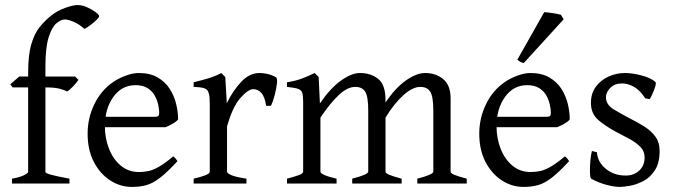

<svg xmlns="http://www.w3.org/2000/svg" viewBox="-20 -716 2634 749"><path d="M366.7 -652.8Q366.7 -647.9 356 -637.7Q345.2 -627.4 331.8 -617.4Q318.4 -607.4 309.6 -603Q288.6 -622.1 266.8 -631.1Q245.1 -640.1 233.4 -640.1Q217.8 -640.1 200 -625Q182.1 -609.9 169.7 -570.1Q157.2 -530.3 157.2 -456.1V-417.5H272.9L286.1 -404.3Q277.8 -392.1 263.9 -377.7Q250 -363.3 241.7 -359.4Q231.4 -364.7 212.4 -369.9Q193.4 -375 157.2 -375V-45.4Q157.2 -40.5 177.7 -34.7Q198.2 -28.8 251 -19V0H26.9V-19Q57.1 -24.4 73.5 -32.5Q89.8 -40.5 89.8 -45.4V-375H29.3L20 -387.2L55.2 -417.5H89.8V-431.6Q89.8 -502.4 102.3 -544.2Q114.7 -585.9 135 -610.8Q155.3 -635.7 179.2 -654.8Q203.6 -674.3 234.4 -685.3Q265.1 -696.3 282.2 -696.3Q300.8 -696.3 320.3 -687.5Q339.8 -678.7 353.3 -668.5Q366.7 -658.2 366.7 -652.8Z M674.8 -250Q667 -240.7 653.6 -233.2Q640.1 -225.6 625.5 -219.7H367.7L368.7 -260.3H584Q594.2 -260.3 597.7 -263.7Q601.1 -267.1 601.1 -276.4Q601.1 -288.6 597.4 -306.4Q593.8 -324.2 584.2 -342Q574.7 -359.9 556.4 -371.8Q538.1 -383.8 508.8 -383.8Q455.1 -383.8 422.1 -337.9Q389.2 -292 389.2 -223.1Q389.2 -176.3 405.3 -135.5Q421.4 -94.7 451.2 -69.8Q481 -44.9 522 -44.9Q541 -44.9 558.8 -48.6Q576.7 -52.2 599.6 -65.2Q622.6 -78.1 655.8 -106Q661.1 -102.5 665.8 -96.7Q670.4 -90.8 672.4 -87.4Q632.3 -43.9 604 -22.2Q575.7 -0.5 550.5 6.3Q525.4 13.2 494.6 13.2Q448.7 13.2 409.4 -12.5Q370.1 -38.1 345.9 -84.7Q321.8 -131.3 321.8 -194.8Q321.8 -255.4 348.1 -309.6Q374.5 -363.8 420.9 -395.5Q440.9 -409.7 469.2 -420.4Q497.6 -431.2 521.5 -431.2Q565.4 -431.2 595.2 -413.8Q625 -396.5 642.3 -369.1Q659.7 -341.8 667.2 -310.3Q674.8 -278.8 674.8 -250Z M1056.6 -414.6Q1062.5 -411.1 1060.3 -390.4Q1058.1 -369.6 1051.5 -344.7Q1044.9 -319.8 1037.1 -303.2H1018.1Q1012.7 -339.8 999 -354Q985.4 -368.2 968.3 -368.2Q948.2 -368.2 917.7 -333.7Q887.2 -299.3 865.7 -222.7V-46.4Q865.7 -40 882.6 -32.7Q899.4 -25.4 941.4 -19V0H735.4V-19Q765.1 -25.9 781.7 -32.5Q798.3 -39.1 798.3 -46.4V-308.1Q798.3 -337.9 795.2 -349.4Q792 -360.8 788.1 -364.7Q781.7 -371.1 771 -373.5Q760.3 -376 735.4 -377V-395Q764.2 -401.9 792.5 -410.4Q820.8 -418.9 843.3 -431.2L858.9 -415.5L864.7 -313.5Q889.2 -363.3 921.4 -397.2Q953.6 -431.2 992.2 -431.2Q1006.8 -431.2 1023.7 -427.5Q1040.5 -423.8 1056.6 -414.6Z M1607.9 0V-19Q1670.4 -35.2 1670.4 -46.4V-284.2Q1670.4 -339.4 1658.4 -358.2Q1646.5 -377 1619.6 -377Q1589.8 -377 1554 -345Q1518.1 -313 1483.9 -257.3V-46.4Q1483.9 -40.5 1497.8 -34.4Q1511.7 -28.3 1546.9 -19V0H1354V-19Q1416.5 -35.2 1416.5 -46.4V-284.2Q1416.5 -339.4 1404.8 -358.2Q1393.1 -377 1365.7 -377Q1335.4 -377 1301.8 -345.5Q1268.1 -314 1230 -257.3V-46.4Q1230 -40 1247.1 -32.7Q1264.2 -25.4 1293 -19V0H1099.6V-19Q1129.4 -26.9 1146 -33Q1162.6 -39.1 1162.6 -46.4V-319.3Q1162.6 -343.3 1158.9 -354.2Q1155.3 -365.2 1142.1 -369.6Q1128.9 -374 1099.6 -377V-395Q1133.8 -400.4 1158.7 -409.9Q1183.6 -419.4 1207.5 -431.2L1223.1 -415.5L1228 -312.5Q1268.6 -372.1 1310.1 -401.6Q1351.6 -431.2 1383.8 -431.2Q1426.8 -431.2 1455.3 -408.2Q1483.9 -385.3 1483.9 -325.7V-315.9Q1521.5 -372.6 1563.2 -401.9Q1605 -431.2 1637.7 -431.2Q1680.7 -431.2 1709.2 -407.2Q1737.8 -383.3 1737.8 -332.5V-46.4Q1737.8 -40.5 1751.7 -34.4Q1765.6 -28.3 1800.8 -19V0Z M2202.6 -250Q2194.8 -240.7 2181.4 -233.2Q2168 -225.6 2153.3 -219.7H1895.5L1896.5 -260.3H2111.8Q2122.1 -260.3 2125.5 -263.7Q2128.9 -267.1 2128.9 -276.4Q2128.9 -288.6 2125.2 -306.4Q2121.6 -324.2 2112.1 -342Q2102.5 -359.9 2084.2 -371.8Q2065.9 -383.8 2036.6 -383.8Q1982.9 -383.8 1950 -337.9Q1917 -292 1917 -223.1Q1917 -176.3 1933.1 -135.5Q1949.2 -94.7 1979 -69.8Q2008.8 -44.9 2049.8 -44.9Q2068.8 -44.9 2086.7 -48.6Q2104.5 -52.2 2127.4 -65.2Q2150.4 -78.1 2183.6 -106Q2189 -102.5 2193.6 -96.7Q2198.2 -90.8 2200.2 -87.4Q2160.2 -43.9 2131.8 -22.2Q2103.5 -0.5 2078.4 6.3Q2053.2 13.2 2022.5 13.2Q1976.6 13.2 1937.3 -12.5Q1897.9 -38.1 1873.8 -84.7Q1849.6 -131.3 1849.6 -194.8Q1849.6 -255.4 1876 -309.6Q1902.3 -363.8 1948.7 -395.5Q1968.8 -409.7 1997.1 -420.4Q2025.4 -431.2 2049.3 -431.2Q2093.3 -431.2 2123 -413.8Q2152.8 -396.5 2170.2 -369.1Q2187.5 -341.8 2195.1 -310.3Q2202.6 -278.8 2202.6 -250ZM2023.4 -470.2Q2015.6 -471.2 2009.5 -474.9Q2003.4 -478.5 1998 -482.9L2103 -668.5Q2113.8 -668 2136 -664.8Q2158.2 -661.6 2168.5 -658.2L2178.7 -640.6Z M2553.2 -127Q2553.2 -79.6 2534.4 -51.3Q2515.6 -22.9 2489 -9.3Q2462.4 4.4 2437 8.8Q2411.6 13.2 2398.4 13.2Q2377.4 13.2 2346.9 5.4Q2316.4 -2.4 2286.1 -19Q2282.2 -21.5 2281.5 -42.5Q2280.8 -63.5 2283 -88.6Q2285.2 -113.8 2289.1 -127L2308.6 -122.1Q2311 -84.5 2342.8 -57.9Q2374.5 -31.2 2420.9 -31.2Q2453.1 -31.2 2473.9 -50.8Q2494.6 -70.3 2494.6 -101.6Q2494.6 -126 2478.3 -142.8Q2461.9 -159.7 2436.3 -173.6Q2410.6 -187.5 2383.3 -201.7Q2346.2 -221.2 2315.7 -246.3Q2285.2 -271.5 2285.2 -314.5Q2285.2 -351.6 2304.4 -377.7Q2323.7 -403.8 2354.2 -417.5Q2384.8 -431.2 2418.5 -431.2Q2447.3 -431.2 2483.2 -421.6Q2519 -412.1 2536.6 -396.5Q2540.5 -393.1 2536.1 -378.4Q2531.7 -363.8 2524.9 -348.9Q2518.1 -334 2514.2 -329.1L2497.1 -332.5Q2476.1 -364.7 2452.4 -377.7Q2428.7 -390.6 2407.2 -390.6Q2377.4 -390.6 2360.6 -373Q2343.8 -355.5 2343.8 -336.9Q2343.8 -307.6 2374.5 -289.1Q2405.3 -270.5 2442.9 -251Q2469.2 -237.8 2494.6 -221.7Q2520 -205.6 2536.6 -183.1Q2553.2 -160.6 2553.2 -127Z"/></svg>

Font: Dai Banna SIL Light
Style: Regular
Weight: 300
Designer: Victor Gaultney
Foundry: SIL International
Version: Version 4.000